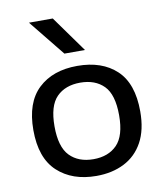

<svg xmlns="http://www.w3.org/2000/svg" viewBox="-89 -881 829 965"><g transform="rotate(-10 325.0 -399.0)"><path d="M325.5 9.5Q202.5 9.5 127.5 -60Q52.5 -129.5 52.5 -272Q52.5 -412.5 126.2 -482.2Q200 -552 325.5 -552Q451.5 -552 524.8 -483.2Q598 -414.5 598 -272Q598 -178 563.8 -115.5Q529.5 -53 468 -21.8Q406.5 9.5 325.5 9.5ZM325.5 -76Q401.5 -76 445.8 -121.2Q490 -166.5 490 -271Q490 -377 445.8 -421.8Q401.5 -466.5 325.5 -466.5Q249 -466.5 204.8 -421.8Q160.5 -377 160.5 -272.5Q160.5 -167 204.8 -121.5Q249 -76 325.5 -76ZM273 -624 124.5 -808H246L378 -624Z"/></g></svg>

Font: Encode Sans Expanded Medium
Style: Regular
Weight: 500
Width: 7
Designer: Multiple Designers
Foundry: Impallari Type
Version: Version 3.000; ttfautohint (v1.8.3) -l 8 -r 50 -G 200 -x 14 